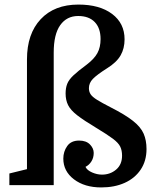

<svg xmlns="http://www.w3.org/2000/svg" viewBox="-20 -810 681 840"><path d="M369 -424Q369 -447 386.5 -465Q404 -483 448 -511Q490 -537 507.5 -567.5Q525 -598 525 -638Q525 -708 470.5 -749Q416 -790 323 -790Q218 -790 158 -726Q98 -662 98 -550V-70L21 -51V0H215V-580Q215 -660 243.5 -700Q272 -740 322 -740Q369 -740 394.5 -713.5Q420 -687 420 -639Q420 -603 406 -577.5Q392 -552 359 -527Q321 -499 301 -480Q281 -461 274 -443Q267 -425 267 -401Q267 -372 278 -350Q289 -328 318 -305.5Q347 -283 402 -250Q450 -221 474 -203Q498 -185 506 -168.5Q514 -152 514 -129Q514 -90 488 -68Q462 -46 426 -46Q405 -46 383 -55.5Q361 -65 354 -80Q370 -88 380 -104Q390 -120 390 -141Q390 -161 373.5 -178Q357 -195 326 -195Q291 -195 274 -171Q257 -147 257 -116Q257 -61 303.5 -25.5Q350 10 423 10Q481 10 525.5 -10Q570 -30 595.5 -68Q621 -106 621 -158Q621 -196 608.5 -225Q596 -254 562 -281Q528 -308 465 -340Q426 -360 405 -373Q384 -386 376.5 -397.5Q369 -409 369 -424Z"/></svg>

Font: Domine SemiBold
Style: Regular
Weight: 600
Designer: Pablo Impallari, Rodrigo Fuenzalida, Brenda Gallo
Foundry: Pablo Impallari, Rodrigo Fuenzalida, Brenda Gallo
Version: Version 2.000